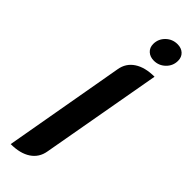

<svg xmlns="http://www.w3.org/2000/svg" viewBox="-302 -906 923 923"><g transform="rotate(45 159.5 -444.5)"><path d="M142 -609Q150 -657 189.5 -683Q229 -709 293 -709L183 -91Q175 -43 136 -17Q97 9 33 9ZM177 -816Q177 -850 201.5 -874Q226 -898 261 -898Q287 -898 303 -883Q319 -868 319 -843Q319 -809 294.5 -785Q270 -761 236 -761Q210 -761 193.5 -776Q177 -791 177 -816Z"/></g></svg>

Font: K2D
Style: Bold Italic
Weight: 700
Italic angle: -10°
Designer: Katatrad Aksorn Co.,Ltd.
Foundry: Cadson Demak Co.,Ltd.
Version: Version 1.000; ttfautohint (v1.6)